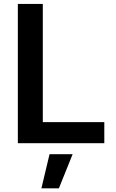

<svg xmlns="http://www.w3.org/2000/svg" viewBox="-20 -748 605 1003"><path d="M73.2 0V-727.5H203.6V-109.9H524.9V0ZM196.3 235.8 238.8 57.6H359.4L287.6 235.8Z"/></svg>

Font: Inter SemiBold
Style: Regular
Weight: 600
Designer: Rasmus Andersson
Foundry: rsms
Version: Version 4.001;git-9221beed3